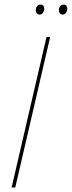

<svg xmlns="http://www.w3.org/2000/svg" viewBox="-20 -822 315 842"><path d="M255 -758Q248 -758 243 -763Q238 -768 238 -777Q238 -788 244 -795Q250 -802 259 -802Q267 -802 271 -797Q275 -792 275 -784Q275 -773 269 -765.5Q263 -758 255 -758ZM154 -758Q147 -758 142 -763Q137 -768 137 -777Q137 -788 143 -795Q149 -802 158 -802Q166 -802 170 -797Q174 -792 174 -784Q174 -773 168 -765.5Q162 -758 154 -758ZM200 -660 47 0H31L184 -660Z"/></svg>

Font: Kantumruy Pro Thin
Style: Italic
Weight: 250
Italic angle: -13°
Version: Version 1.002